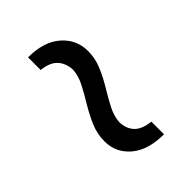

<svg xmlns="http://www.w3.org/2000/svg" viewBox="2 -610 593 593"><g transform="rotate(45 298.0 -314.0)"><path d="M416.5 -233.4Q383.8 -233.4 353.8 -246.3Q323.7 -259.3 295.7 -276.4Q267.6 -293.5 241.5 -306.9Q215.3 -320.3 190.4 -321.3Q161.6 -319.8 143.3 -303.2Q125 -286.6 121.1 -250H65.9Q65.9 -318.8 99.4 -356.9Q132.8 -395 183.1 -395Q215.3 -395 245.1 -382.3Q274.9 -369.6 302.7 -352.5Q330.6 -335.4 356.9 -322Q383.3 -308.6 408.7 -307.6Q437 -309.1 454.3 -325.7Q471.7 -342.3 475.6 -378.9H530.8Q530.8 -309.6 498.3 -271.5Q465.8 -233.4 416.5 -233.4Z"/></g></svg>

Font: Pinar DS3-Regular
Style: Regular
Weight: 400
Designer: Amin Abedi
Version: Version 2.000